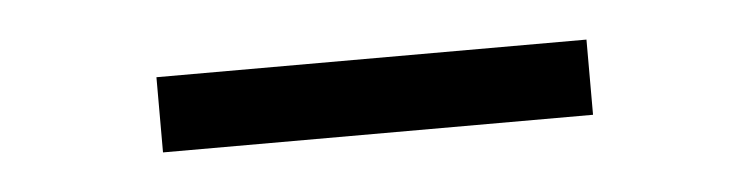

<svg xmlns="http://www.w3.org/2000/svg" viewBox="-23 -728 566 145"><g transform="rotate(-5 260.0 -655.5)"><path d="M423 -627H97V-684H423Z"/></g></svg>

Font: Snippet
Style: Regular
Weight: 400
Designer: Gesine Todt
Foundry: Gesine Todt
Version: Version 1.000